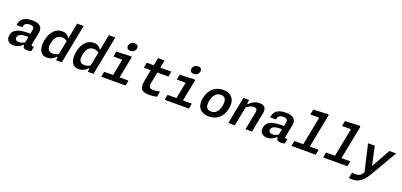

<svg xmlns="http://www.w3.org/2000/svg" viewBox="31 -2059 7397 3529"><g transform="rotate(20 3729.0 -295.0)"><path d="M338.5 -539.5C180 -539.5 115.5 -475.5 98 -385L93 -359H207.5L211.5 -379.5C222 -432 265.5 -452 322 -452C378.5 -452 414 -433.5 401.5 -367.5L387.5 -296C221.5 -298.5 61 -286.5 33 -141C15.5 -50 70.5 12 165 12C237.5 12 299 -22.5 337.5 -62H350C347.5 -20 364 11 433 11C456.5 11 482.5 7.5 512 0L530 -92C485.5 -87.5 476 -96.5 482.5 -130L528 -365C552 -488.5 471.5 -539.5 338.5 -539.5ZM167 -148.5C178.5 -204.5 236 -229 338 -229C350.5 -229 362.5 -228.5 374 -227L352 -116.5C318 -94.5 280.5 -80 241 -80C189 -80 159.5 -106.5 167 -148.5Z M670.5 -270C639.5 -109.5 687 12.5 820.5 12.5C894 12.5 952.5 -23 988.5 -65.5H1004.5L999.5 0H1110L1258.5 -765H1131.5L1072.5 -461H1065C1040.5 -503.5 999.5 -538.5 922.5 -538.5C790 -538.5 702.5 -433 670.5 -270ZM798 -262C821 -379 874.5 -433 959 -433C994.5 -433 1030 -423 1060.5 -398L1008 -127.5C971 -103.5 933.5 -93.5 896.5 -93.5C811.5 -93.5 776 -146 798 -262Z M1290.5 -270C1259.5 -109.5 1307 12.5 1440.5 12.5C1514 12.5 1572.5 -23 1608.5 -65.5H1624.5L1619.5 0H1730L1878.5 -765H1751.5L1692.5 -461H1685C1660.5 -503.5 1619.5 -538.5 1542.5 -538.5C1410 -538.5 1322.5 -433 1290.5 -270ZM1418 -262C1441 -379 1494.5 -433 1579 -433C1614.5 -433 1650 -423 1680.5 -398L1628 -127.5C1591 -103.5 1553.5 -93.5 1516.5 -93.5C1431.5 -93.5 1396 -146 1418 -262Z M1881.5 0H2356L2376 -103.5H2202.5L2284.5 -525L2272.5 -539.5L1983.5 -527.5L1964 -424.5H2138L2075 -103.5H1901.5ZM2219.5 -629C2271 -629 2312 -660 2321.5 -709C2331 -758 2302 -788 2250.5 -788C2199.5 -788 2158.5 -758 2149 -709C2139.5 -660 2168.5 -629 2219.5 -629Z M2835 13.5C2884 13.5 2930.5 7 2970.5 -4L2991.5 -112.5C2950.5 -103 2910 -96.5 2871.5 -96.5C2790.5 -96.5 2765 -119 2784 -216L2824.5 -424H3040.5L3060 -527.5H2844.5L2874 -678H2746.5L2717 -527.5H2580L2560.5 -424H2697L2656.5 -215C2620.5 -30.5 2675.5 13.5 2835 13.5Z M3121.5 0H3596L3616 -103.5H3442.5L3524.5 -525L3512.5 -539.5L3223.5 -527.5L3204 -424.5H3378L3315 -103.5H3141.5ZM3459.5 -629C3511 -629 3552 -660 3561.5 -709C3571 -758 3542 -788 3490.5 -788C3439.5 -788 3398.5 -758 3389 -709C3379.5 -660 3408.5 -629 3459.5 -629Z M4288.5 -253.5C4326.5 -447 4221 -539.5 4072 -539.5C3936.5 -539.5 3807 -457 3770.5 -270C3733 -76.5 3839 12 3988 12C4124 12 4252.5 -66.5 4288.5 -253.5ZM4161 -262C4136 -133.5 4072.5 -88 3996 -88C3919.5 -88 3873 -133.5 3898 -262C3923 -390.5 3988 -439.5 4064.5 -439.5C4140.5 -439.5 4186 -390.5 4161 -262Z M4830 0 4905 -384.5C4926 -493.5 4875.5 -539 4783.5 -539C4700.5 -539 4639.5 -501.5 4589.5 -449.5H4573L4580.5 -527.5H4470L4367.5 0H4495L4567.5 -376C4612 -413 4659.5 -437 4710.5 -437C4754.5 -437 4784 -419 4771 -351L4703 0Z M5298.5 -539.5C5140 -539.5 5075.5 -475.5 5058 -385L5053 -359H5167.5L5171.5 -379.5C5182 -432 5225.5 -452 5282 -452C5338.5 -452 5374 -433.5 5361.5 -367.5L5347.5 -296C5181.5 -298.5 5021 -286.5 4993 -141C4975.5 -50 5030.5 12 5125 12C5197.5 12 5259 -22.5 5297.5 -62H5310C5307.5 -20 5324 11 5393 11C5416.5 11 5442.5 7.5 5472 0L5490 -92C5445.5 -87.5 5436 -96.5 5442.5 -130L5488 -365C5512 -488.5 5431.5 -539.5 5298.5 -539.5ZM5127 -148.5C5138.5 -204.5 5196 -229 5298 -229C5310.5 -229 5322.5 -228.5 5334 -227L5312 -116.5C5278 -94.5 5240.5 -80 5201 -80C5149 -80 5119.5 -106.5 5127 -148.5Z M5601.5 0H6076.5L6096.5 -103.5H5922.5L6051 -762.5L6039 -777.5L5750 -765L5730.5 -662H5904L5795 -103.5H5621.5Z M6221.5 0H6696.5L6716.5 -103.5H6542.5L6671 -762.5L6659 -777.5L6370 -765L6350.5 -662H6524L6415 -103.5H6241.5Z M6794.5 193C6814.5 196.5 6834.5 198.5 6858.5 198.5C7004 198.5 7085 113 7165.5 -25.5L7457.5 -527.5H7325L7124.5 -167H7117.5L7040 -527.5H6908L7029 -8L7019.5 10.5C6996.5 53.5 6961 87.5 6883.5 87.5C6859 87.5 6838 84.5 6817 79Z"/></g></svg>

Font: Monaspace Neon SemiBold
Style: Italic
Weight: 600
Italic angle: -11°
Designer: Riley Cran & the Lettermatic Team
Foundry: Lettermatic
Version: Version 1.200 (Monaspace Neon)